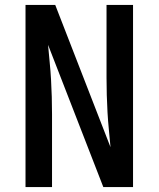

<svg xmlns="http://www.w3.org/2000/svg" viewBox="-20 -755 640 775"><path d="M83 0V-735H203L426 -161Q423 -196 419.5 -231Q416 -266 414 -301Q412 -336 411 -371Q410 -406 410 -441V-735H517V0H397L174 -574Q177 -539 180.5 -504Q184 -469 186 -434Q188 -399 189 -364Q190 -329 190 -294V0Z"/></svg>

Font: Iosevka Semibold Extended
Style: Regular
Weight: 600
Width: 7
Monospace: yes
Designer: Belleve Invis
Foundry: Belleve Invis
Version: Version 32.5.0; ttfautohint (v1.8.4)